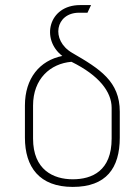

<svg xmlns="http://www.w3.org/2000/svg" viewBox="-20 -725 528 755"><path d="M451 -286C451 -405 373 -454 264 -517C178 -567 198 -675 291 -675H324L338 -705H295C170 -705 140 -570 225 -505C136 -487 78 -417 78 -310V-184C78 -68 135 10 266 10C398 10 451 -64 451 -184ZM419 -180C419 -53 342 -20 266 -20C190 -20 110 -57 110 -180V-310C110 -415 178 -475 261 -482C369 -429 419 -364 419 -301Z"/></svg>

Font: Advent Pro
Style: ExtraLight
Weight: 250
Designer: Andreas Kalpakidis
Foundry: Andreas Kalpakidis
Version: Version 2.002 2007